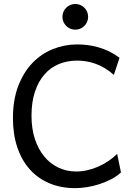

<svg xmlns="http://www.w3.org/2000/svg" viewBox="-20 -953 702 985"><path d="M600.6 -68.4Q579.1 -48.3 550.3 -33.4Q521.5 -18.6 490 -8.3Q458.5 2 426.3 7.1Q394 12.2 366.2 12.2Q292 12.2 232.9 -12.9Q173.8 -38.1 132.3 -84.7Q90.8 -131.3 68.6 -197.8Q46.4 -264.2 46.4 -346.7Q46.4 -440.9 73.7 -512Q101.1 -583 146.7 -630.4Q192.4 -677.7 252 -701.4Q311.5 -725.1 376 -725.1Q402.3 -725.1 429.7 -721.7Q457 -718.3 484.6 -710.4Q512.2 -702.6 539.6 -689.5Q566.9 -676.3 593.3 -656.7L564 -568.8Q541 -589.4 517.1 -603.5Q493.2 -617.7 469.2 -626.2Q445.3 -634.8 421.6 -638.4Q397.9 -642.1 376 -642.1Q324.7 -642.1 281.7 -624.3Q238.8 -606.4 207.8 -570.8Q176.8 -535.2 159.2 -482.2Q141.6 -429.2 141.6 -358.9Q141.6 -293 158.9 -240.2Q176.3 -187.5 206.8 -150.4Q237.3 -113.3 279.3 -93.3Q321.3 -73.2 371.1 -73.2Q398.9 -73.2 427.5 -79.6Q456.1 -85.9 483.4 -97.9Q510.7 -109.9 535.6 -126.5Q560.5 -143.1 581.1 -163.6ZM300.3 -866.7Q300.3 -880.4 305.4 -892.3Q310.5 -904.3 319.6 -913.3Q328.6 -922.4 340.6 -927.5Q352.5 -932.6 366.2 -932.6Q379.9 -932.6 391.8 -927.5Q403.8 -922.4 412.8 -913.3Q421.9 -904.3 427 -892.3Q432.1 -880.4 432.1 -866.7Q432.1 -853 427 -841.1Q421.9 -829.1 412.8 -820.1Q403.8 -811 391.8 -805.9Q379.9 -800.8 366.2 -800.8Q352.5 -800.8 340.6 -805.9Q328.6 -811 319.6 -820.1Q310.5 -829.1 305.4 -841.1Q300.3 -853 300.3 -866.7Z"/></svg>

Font: Andika APac
Style: Regular
Weight: 400
Designer: Victor Gaultney, Annie Olsen, Julie Remington, Don Collingsworth, Eric Hays, Becca Hirsbrunner
Foundry: SIL International
Version: Version 5.000